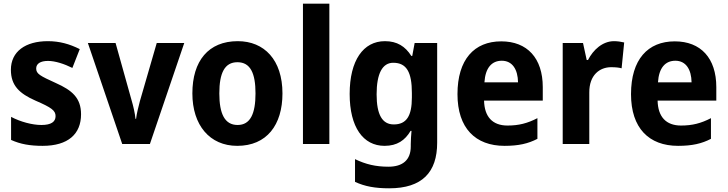

<svg xmlns="http://www.w3.org/2000/svg" viewBox="-20 -780 3941 1040"><path d="M419 -161C419 -250 370 -291 283 -330C197 -369 176 -380 176 -409C176 -435 199 -450 240 -450C279 -450 328 -434 372 -412L412 -514C356 -542 302 -557 239 -557C118 -557 39 -501 39 -402C39 -316 86 -273 172 -235C260 -197 281 -181 281 -151C281 -120 257 -103 204 -103C155 -103 91 -120 40 -147V-22C91 1 143 10 211 10C349 10 419 -54 419 -161Z M642 0H792L978 -547H829L738 -233C730 -202 720 -164 717 -136H714C711 -168 701 -209 693 -236L606 -547H456Z M1510 -274C1510 -456 1411 -557 1268 -557C1109 -557 1022 -450 1022 -274C1022 -102 1116 10 1265 10C1425 10 1510 -103 1510 -274ZM1168 -274C1168 -385 1197 -443 1266 -443C1336 -443 1364 -384 1364 -274C1364 -164 1336 -103 1267 -103C1197 -103 1168 -164 1168 -274Z M1764 0V-760H1621V0Z M2065 -557C1948 -557 1874 -453 1874 -271C1874 -91 1947 10 2063 10C2131 10 2174 -20 2204 -71H2209C2207 -49 2205 -18 2205 1V13C2205 87 2161 123 2084 123C2015 123 1961 110 1903 82V205C1956 230 2013 240 2088 240C2267 240 2348 153 2348 -7V-547H2226L2213 -477H2208C2175 -529 2131 -557 2065 -557ZM2110 -440C2183 -440 2211 -388 2211 -276V-252C2211 -152 2182 -106 2113 -106C2051 -106 2020 -158 2020 -269C2020 -381 2051 -440 2110 -440Z M2695 -556C2549 -556 2458 -458 2458 -270C2458 -86 2555 10 2713 10C2789 10 2841 -2 2891 -28V-140C2837 -112 2790 -100 2729 -100C2647 -100 2604 -148 2602 -235H2920V-308C2920 -465 2836 -556 2695 -556ZM2698 -451C2756 -451 2785 -403 2786 -334H2604C2609 -413 2644 -451 2698 -451Z M3306 -557C3244 -557 3193 -510 3165 -455H3158L3138 -547H3028V0H3172V-278C3171 -374 3229 -416 3290 -416C3315 -416 3333 -414 3347 -410L3361 -550C3345 -554 3324 -557 3306 -557Z M3635 -556C3489 -556 3398 -458 3398 -270C3398 -86 3495 10 3653 10C3729 10 3781 -2 3831 -28V-140C3777 -112 3730 -100 3669 -100C3587 -100 3544 -148 3542 -235H3860V-308C3860 -465 3776 -556 3635 -556ZM3638 -451C3696 -451 3725 -403 3726 -334H3544C3549 -413 3584 -451 3638 -451Z"/></svg>

Font: Noto Sans Khmer SemiCondensed
Style: Bold
Weight: 700
Width: 4
Designer: Danh Hong and the Monotype Design Team
Foundry: Monotype Imaging Inc.
Version: Version 2.004